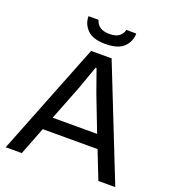

<svg xmlns="http://www.w3.org/2000/svg" viewBox="-154 -984 989 1100"><g transform="rotate(20 341.0 -434.0)"><path d="M340 -751Q264 -751 230 -785.5Q196 -820 196 -868H257Q273 -813 341 -813Q384 -813 403.5 -830Q423 -847 426 -868H487Q487 -820 452.5 -785.5Q418 -751 340 -751ZM7 0 278 -686H403L675 0H572L505 -170H171L105 0ZM202 -251H473L390 -466Q376 -503 341 -604H335Q305 -517 286 -466Z"/></g></svg>

Font: Archivo
Style: Regular
Weight: 400
Designer: Hector Gatti
Foundry: Omnibus-Type
Version: Version 2.001